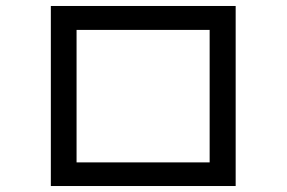

<svg xmlns="http://www.w3.org/2000/svg" viewBox="-20 -644 960 642"><path d="M150 -624H768V-22H150ZM236 -544V-101H681V-544Z"/></svg>

Font: BM YEONSUNG
Style: Regular
Weight: 400
Designer: Bongjin Kim; Myungsoo Han; Jaehyun Keum; Jihee Min; Dokyung Lee; Chorong Kim; Jooyeon Kang; Sang-a Kim;
Foundry: Sandoll Communications Inc.
Version: Version 1.000;PS 1;hotconv 16.6.51;makeotf.lib2.5.65220